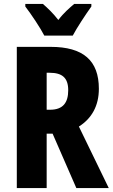

<svg xmlns="http://www.w3.org/2000/svg" viewBox="-20 -1002 570 971"><path d="M204 -822H348C369 -862 414 -930 442 -969V-982H355C332 -962 303 -938 275 -901C248 -936 218 -964 197 -982H108V-969C136 -933 186 -858 204 -822ZM236 -765H65V-51H216V-326H246L366 -51H530L379 -362C444 -403 480 -467 480 -553C480 -696 401 -765 236 -765ZM231 -634C294 -634 325 -609 325 -546C325 -483 299 -447 233 -447H216V-634Z"/></svg>

Font: Noto Sans Tamil UI ExtraCondensed ExtraBold
Style: Regular
Weight: 800
Width: 2
Designer: Jelle Bosma - Monotype Design Team
Foundry: Monotype Imaging Inc.
Version: Version 2.004